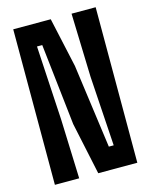

<svg xmlns="http://www.w3.org/2000/svg" viewBox="-119 -877 750 954"><g transform="rotate(-15 255.5 -400.0)"><path d="M43 0V-800H236L292 -545L351 -114H376L353 -473L343 -800H467V0H266L209 -268L162 -687H135L157 -306L168 0Z"/></g></svg>

Font: Big Shoulders Display ExtraBold
Style: Regular
Weight: 800
Designer: Patric King
Foundry: XO Type Co
Version: Version 1.000; ttfautohint (v1.8.2)